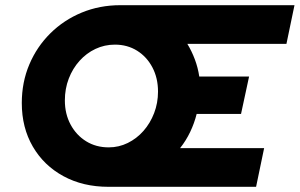

<svg xmlns="http://www.w3.org/2000/svg" viewBox="-20 -720 1155 740"><path d="M398 0Q300 0 224.5 -41Q149 -82 106.5 -155Q64 -228 64 -323Q64 -403 93 -471.5Q122 -540 174 -591.5Q226 -643 295 -671.5Q364 -700 444 -700H1115L1084 -551H702Q719 -523 731 -491Q743 -459 748 -425H940L909 -281H738Q729 -245 713 -211.5Q697 -178 674 -149H998L967 0ZM399 -152Q438 -152 472.5 -169Q507 -186 533 -215.5Q559 -245 574 -284Q589 -323 589 -367Q589 -419 567.5 -460Q546 -501 508.5 -524.5Q471 -548 423 -548Q383 -548 348 -531.5Q313 -515 286.5 -485.5Q260 -456 245 -417Q230 -378 230 -333Q230 -281 252 -240Q274 -199 312 -175.5Q350 -152 399 -152Z"/></svg>

Font: Red Hat Text
Style: Italic
Weight: 300
Italic angle: -12°
Designer: Pentagram, MCKL
Foundry: Pentagram, MCKL
Version: Version 1.023